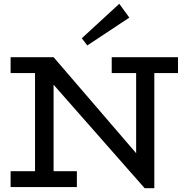

<svg xmlns="http://www.w3.org/2000/svg" viewBox="-20 -988 978 1014"><path d="M744 6 135 -686H263L699 -179V-669H795V6ZM36 0V-84H386V0ZM165 -15V-686H263V-15ZM36 -602V-686H263L262 -602ZM570 -602V-686H920V-602ZM441 -748 412 -786 610 -968 663 -895Z"/></svg>

Font: BioRhyme
Style: Regular
Weight: 400
Designer: Aoife Mooney
Foundry: Aoife Mooney Type
Version: Version 1.600;gftools[0.9.33]